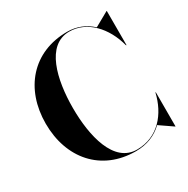

<svg xmlns="http://www.w3.org/2000/svg" viewBox="-173 -911 1047 1072"><g transform="rotate(-30 350.5 -375.0)"><path d="M661 -220H658.5C630.5 -98 547.5 5 411 5C262 5 216 -193 216 -375C216 -557 262 -755 411 -755C524.5 -755 614.5 -659.5 648 -530H651V-750H649L557 -698.5C515.5 -737 463 -760 401 -760C178 -760 41 -598 41 -375C41 -152 178 10 401 10C473.5 10 532 -15 575.5 -57.5L659 0H661Z"/></g></svg>

Font: Bodoni* 96pt
Style: Bold
Weight: 700
Version: Version 2.3